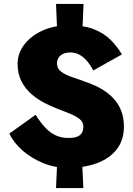

<svg xmlns="http://www.w3.org/2000/svg" viewBox="-20 -838 674 970"><path d="M263 -818 271 -628H394L402 -818ZM271 -66 263 112H401L393 -66ZM451 -482 596 -563Q573 -602 540 -635.5Q507 -669 456.5 -689.5Q406 -710 329 -710Q252 -710 193.5 -683Q135 -656 102 -612Q69 -568 69 -516Q69 -464 89 -426Q109 -388 139.5 -362Q170 -336 203 -319Q236 -302 262 -292Q304 -276 335 -263Q366 -250 383.5 -235.5Q401 -221 401 -198Q401 -179 393 -166Q385 -153 368.5 -147Q352 -141 326 -141Q291 -141 263 -153.5Q235 -166 210 -192Q185 -218 160 -258L27 -163Q49 -117 93.5 -78Q138 -39 197 -14.5Q256 10 321 10Q407 10 471 -14Q535 -38 570.5 -84.5Q606 -131 606 -198Q606 -243 592.5 -278Q579 -313 554.5 -339.5Q530 -366 498 -385.5Q466 -405 427 -419Q385 -435 348.5 -447Q312 -459 290 -475Q268 -491 268 -518Q268 -533 275 -545Q282 -557 297 -565Q312 -573 336 -573Q359 -573 379.5 -562.5Q400 -552 418 -531.5Q436 -511 451 -482Z"/></svg>

Font: Jost ExtraBold
Style: Regular
Weight: 800
Version: Version 3.710